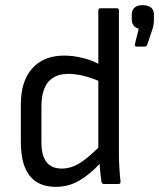

<svg xmlns="http://www.w3.org/2000/svg" viewBox="-20 -715 618 746"><path d="M197 11Q61 11 61 -163V-310Q61 -400 105.5 -449.5Q150 -499 229 -499Q264 -499 300.5 -490Q337 -481 362 -467V-674Q362 -683 371 -683H433Q442 -683 442 -674V-115Q442 -90 444 -59.5Q446 -29 448 -13Q451 0 439 0H385Q375 0 374 -10Q372 -23 370 -42Q368 -61 367 -78Q324 -33 284 -11Q244 11 197 11ZM141 -161Q141 -60 220 -60Q254 -60 285.5 -78.5Q317 -97 362 -141V-401Q332 -414 301.5 -421Q271 -428 246 -428Q141 -428 141 -301ZM512 -534Q502 -534 504 -543L519 -603Q492 -612 492 -639V-660Q492 -676 503 -685.5Q514 -695 533 -695Q556 -695 567 -685.5Q578 -676 578 -660V-638Q578 -615 570 -595L552 -541Q549 -534 542 -534Z"/></svg>

Font: Sofia Sans Semi Condensed
Style: Regular
Weight: 400
Designer: Botio Nikoltchev, Ani Petrova
Foundry: lettersoup
Version: Version 4.100; ttfautohint (v1.8.4.7-5d5b)